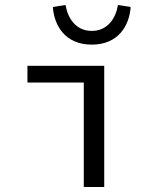

<svg xmlns="http://www.w3.org/2000/svg" viewBox="-20 -750 640 770"><path d="M316 0H398V-486H90V-419H316ZM348 -571C455 -571 499 -648 504 -722L453 -730C445 -679 413 -626 348 -626C283 -626 251 -679 243 -730L192 -722C197 -648 241 -571 348 -571Z"/></svg>

Font: Hasklig
Style: Regular
Weight: 400
Monospace: yes
Designer: Paul D. Hunt, Teo Tuominen
Foundry: Adobe Systems Incorporated
Version: Version 2.030;PS 1.0;hotconv 16.6.51;makeotf.lib2.5.65220